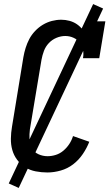

<svg xmlns="http://www.w3.org/2000/svg" viewBox="-20 -840 540 944"><path d="M213 8Q184 8 155.5 2.5Q127 -3 104 -17.5Q81 -32 64.5 -54Q48 -76 40.5 -102.5Q33 -129 33.5 -158.5Q34 -188 39 -217L95 -559Q99 -582 106 -604.5Q113 -627 124 -648Q135 -669 152.5 -687.5Q170 -706 191 -718.5Q212 -731 235 -737Q258 -743 281 -743Q302 -743 322 -737.5Q342 -732 358 -721Q374 -710 386.5 -694Q399 -678 406 -660L418 -735H498L468 -554H388Q392 -575 388 -595.5Q384 -616 372 -631Q360 -646 341 -654.5Q322 -663 301 -663Q279 -663 257.5 -654Q236 -645 220 -628Q204 -611 196 -589.5Q188 -568 184 -546L127 -204Q124 -180 125 -156Q126 -132 136.5 -112Q147 -92 168.5 -82Q190 -72 214 -72Q234 -72 254.5 -78.5Q275 -85 292 -99.5Q309 -114 321 -132.5Q333 -151 339 -171L419 -143Q407 -112 387 -82.5Q367 -53 339.5 -32Q312 -11 278.5 -1.5Q245 8 213 8ZM72 84 23 62 438 -820 487 -798Z"/></svg>

Font: Iosevka Curly Slab Medium
Style: Italic
Weight: 500
Italic angle: -9°
Monospace: yes
Designer: Belleve Invis
Foundry: Belleve Invis
Version: Version 22.1.2; ttfautohint (v1.8.4)